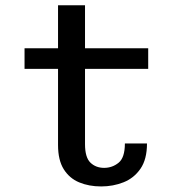

<svg xmlns="http://www.w3.org/2000/svg" viewBox="-20 -678 690 708"><path d="M194 -143.5V-424H70.5V-500H194V-658.5H293.5V-500H526.5V-424H293.5V-146.5Q293.5 -97.5 313.5 -78.2Q333.5 -59 364 -59Q394 -59 417.2 -77.8Q440.5 -96.5 440.5 -149H522Q522 -90.5 498 -55.8Q474 -21 435.5 -5.8Q397 9.5 353 9.5Q308 9.5 272 -5.5Q236 -20.5 215 -54Q194 -87.5 194 -143.5Z"/></svg>

Font: Trispace
Style: Regular
Weight: 400
Designer: Tyler Finck
Foundry: Etcetera Type Company
Version: Version 1.210; ttfautohint (v1.8.3)